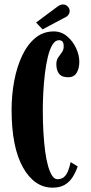

<svg xmlns="http://www.w3.org/2000/svg" viewBox="-20 -856 418 886"><path d="M223 10Q138.5 10 86 -83.5Q33.5 -177 33.5 -349Q33.5 -417.5 45.5 -482Q57.5 -546.5 81.8 -598.2Q106 -650 142.5 -680.5Q179 -711 228 -711Q262.5 -711 289 -689Q315.5 -667 330.8 -634.5Q346 -602 346 -571Q346 -540.5 333.8 -520Q321.5 -499.5 294.5 -499.5Q264.5 -499.5 252.2 -516Q240 -532.5 240 -559.5Q240 -578.5 248.5 -590.8Q257 -603 265.5 -614.5Q274 -626 274 -642Q274 -658 268.2 -664.2Q262.5 -670.5 252 -670.5Q234.5 -670.5 221.8 -649.2Q209 -628 200.5 -592.5Q192 -557 187 -514.5Q182 -472 179.8 -429Q177.5 -386 177.5 -350Q177.5 -296 180.2 -247.5Q183 -199 188.2 -159Q193.5 -119 201.8 -90Q210 -61 220.8 -45Q231.5 -29 245 -29Q263.5 -29 275 -38.8Q286.5 -48.5 293.8 -66.5Q301 -84.5 306 -108L338.5 -88Q328.5 -59 313.8 -36.8Q299 -14.5 277 -2.2Q255 10 223 10ZM176.5 -720.5 146.5 -752 242.5 -823.5Q249.5 -829 256.8 -832.2Q264 -835.5 270.5 -835.5Q280 -835.5 287 -830.8Q294 -826 298 -819Q301.5 -812.5 301.5 -805Q301.5 -795.5 295.2 -787Q289 -778.5 275 -773Z"/></svg>

Font: Imbue Thin 10pt ExtraBold
Style: Regular
Weight: 800
Version: Version 1.102